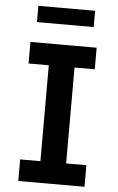

<svg xmlns="http://www.w3.org/2000/svg" viewBox="-61 -970 622 1011"><g transform="rotate(5 250.0 -464.0)"><path d="M75 0V-114H182V-621H75V-735H425V-621H318V-114H425V0ZM100 -842V-928H400V-842Z"/></g></svg>

Font: Iosevka Heavy
Style: Regular
Weight: 900
Monospace: yes
Designer: Belleve Invis
Foundry: Belleve Invis
Version: Version 32.5.0; ttfautohint (v1.8.4)